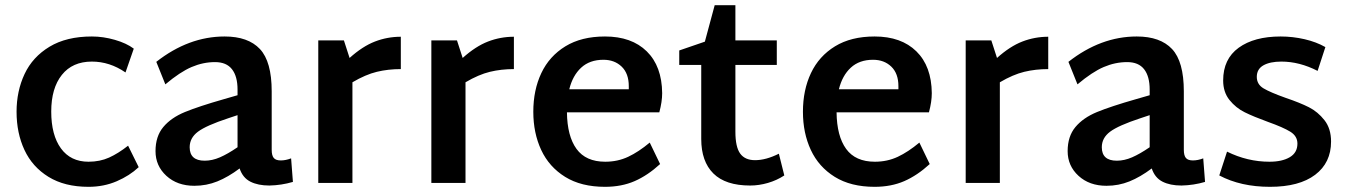

<svg xmlns="http://www.w3.org/2000/svg" viewBox="-20 -707 5207 742"><path d="M44 -275Q44 -355 75 -421Q106 -487 171.5 -526.5Q237 -566 335 -566Q379 -566 424 -553Q469 -540 497 -519L465 -427Q404 -469 335 -469Q260 -469 219 -417.5Q178 -366 178 -276Q178 -185 215.5 -133.5Q253 -82 322 -82Q366 -82 401.5 -98Q437 -114 475 -144L516 -61Q481 -28 431 -6.5Q381 15 322 15Q230 15 167.5 -23.5Q105 -62 74.5 -127.5Q44 -193 44 -275Z M1112 -4Q1068 9 1021 10Q977 10 947.5 -5Q918 -20 906 -56Q862 -23 820 -6Q778 11 731 11Q665 11 623 -27.5Q581 -66 581 -123Q581 -180 611 -216Q641 -252 694.5 -274Q748 -296 846 -324L898 -339V-361Q898 -412 876.5 -439.5Q855 -467 811 -467Q765 -467 720.5 -448Q676 -429 619 -381L584 -468Q709 -566 848 -566Q939 -566 984.5 -517.5Q1030 -469 1030 -354V-128Q1030 -106 1038 -96.5Q1046 -87 1065 -87Q1084 -87 1105 -95ZM771 -86Q800 -86 830 -99Q860 -112 898 -138V-262L862 -250Q777 -222 745 -198Q713 -174 713 -138Q713 -86 771 -86Z M1529 -440Q1480 -440 1436.5 -429.5Q1393 -419 1342 -389V0H1210V-551H1309L1331 -483Q1381 -528 1429 -546.5Q1477 -565 1529 -565Z M1966 -440Q1917 -440 1873.5 -429.5Q1830 -419 1779 -389V0H1647V-551H1746L1768 -483Q1818 -528 1866 -546.5Q1914 -565 1966 -565Z M2491 -156 2531 -73Q2483 -29 2432.5 -7Q2382 15 2318 15Q2226 15 2164 -23.5Q2102 -62 2071.5 -127.5Q2041 -193 2041 -275Q2041 -359 2072 -424.5Q2103 -490 2165 -528Q2227 -566 2318 -566Q2421 -566 2479.5 -508.5Q2538 -451 2539 -347Q2539 -314 2528 -273H2171Q2172 -181 2208 -131.5Q2244 -82 2319 -82Q2367 -82 2407.5 -101Q2448 -120 2491 -156ZM2180 -362H2410V-374Q2410 -423 2382.5 -449.5Q2355 -476 2312 -476Q2259 -476 2226 -445.5Q2193 -415 2180 -362Z M3011 -29Q2982 -10 2947.5 0Q2913 10 2879 10Q2784 10 2737 -36.5Q2690 -83 2690 -170V-456H2605V-512L2704 -546L2742 -687H2822V-551H2982V-456H2822V-198Q2822 -139 2840.5 -113.5Q2859 -88 2898 -88Q2940 -88 2990 -113Z M3533 -156 3573 -73Q3525 -29 3474.5 -7Q3424 15 3360 15Q3268 15 3206 -23.5Q3144 -62 3113.5 -127.5Q3083 -193 3083 -275Q3083 -359 3114 -424.5Q3145 -490 3207 -528Q3269 -566 3360 -566Q3463 -566 3521.5 -508.5Q3580 -451 3581 -347Q3581 -314 3570 -273H3213Q3214 -181 3250 -131.5Q3286 -82 3361 -82Q3409 -82 3449.5 -101Q3490 -120 3533 -156ZM3222 -362H3452V-374Q3452 -423 3424.5 -449.5Q3397 -476 3354 -476Q3301 -476 3268 -445.5Q3235 -415 3222 -362Z M4031 -440Q3982 -440 3938.5 -429.5Q3895 -419 3844 -389V0H3712V-551H3811L3833 -483Q3883 -528 3931 -546.5Q3979 -565 4031 -565Z M4637 -4Q4593 9 4546 10Q4502 10 4472.5 -5Q4443 -20 4431 -56Q4387 -23 4345 -6Q4303 11 4256 11Q4190 11 4148 -27.5Q4106 -66 4106 -123Q4106 -180 4136 -216Q4166 -252 4219.5 -274Q4273 -296 4371 -324L4423 -339V-361Q4423 -412 4401.5 -439.5Q4380 -467 4336 -467Q4290 -467 4245.5 -448Q4201 -429 4144 -381L4109 -468Q4234 -566 4373 -566Q4464 -566 4509.5 -517.5Q4555 -469 4555 -354V-128Q4555 -106 4563 -96.5Q4571 -87 4590 -87Q4609 -87 4630 -95ZM4296 -86Q4325 -86 4355 -99Q4385 -112 4423 -138V-262L4387 -250Q4302 -222 4270 -198Q4238 -174 4238 -138Q4238 -86 4296 -86Z M4692 -29 4722 -121Q4801 -82 4886 -82Q4935 -82 4964.5 -99.5Q4994 -117 4994 -152Q4994 -181 4966.5 -198Q4939 -215 4880 -236Q4825 -256 4790.5 -273Q4756 -290 4731.5 -320.5Q4707 -351 4707 -396Q4707 -479 4767 -522.5Q4827 -566 4929 -566Q4976 -566 5021.5 -555.5Q5067 -545 5102 -525L5072 -433Q5002 -469 4932 -469Q4888 -469 4862.5 -454.5Q4837 -440 4837 -410Q4837 -381 4863 -365.5Q4889 -350 4948 -329Q5004 -310 5038.5 -292.5Q5073 -275 5098.5 -242.5Q5124 -210 5124 -160Q5124 -78 5062.5 -31.5Q5001 15 4888 15Q4775 15 4692 -29Z"/></svg>

Font: MartelSansBold
Style: Bold
Weight: 700
Designer: Dan Reynolds and Mathieu Réguer
Foundry: Dan Reynolds and Mathieu Réguer
Version: Version 1.002; ttfautohint (v1.1) -l 5 -r 5 -G 72 -x 0 -D la